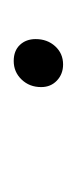

<svg xmlns="http://www.w3.org/2000/svg" viewBox="64 -173 112 280"><g transform="rotate(90 120.0 -33.0)"><path d="M37 -29Q37 -46 47.5 -57.5Q58 -69 74 -69Q88 -69 97.5 -60Q107 -51 107 -37Q107 -20 96 -8.5Q85 3 69 3Q54 3 45.5 -6Q37 -15 37 -29Z"/></g></svg>

Font: Bellota Text Light
Style: Italic
Weight: 300
Italic angle: -7.5°
Designer: Kemie Guaida
Foundry: Kemie Guaida
Version: Version 4.001